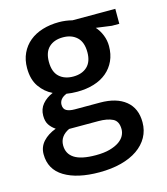

<svg xmlns="http://www.w3.org/2000/svg" viewBox="-107 -564 765 880"><g transform="rotate(-15 275.0 -123.5)"><path d="M59 -314Q59 -353 73.5 -384Q88 -415 114 -436.5Q140 -458 176 -469Q212 -480 254 -480Q285 -480 317 -472H520V-401H485L411 -411Q428 -392 438 -367Q448 -342 448 -315Q448 -276 434 -245.5Q420 -215 394.5 -193.5Q369 -172 333 -161Q297 -150 254 -150Q240 -150 227.5 -151Q215 -152 203 -154Q184 -146 176 -135Q168 -124 168 -111Q168 -91 182 -83Q196 -75 222 -75H341Q419 -75 462.5 -39.5Q506 -4 506 62Q506 101 488.5 132.5Q471 164 438.5 186.5Q406 209 360 221Q314 233 257 233Q152 233 91 196Q30 159 30 87Q30 52 53 27Q76 2 114 -12Q96 -24 85 -40.5Q74 -57 74 -84Q74 -116 93 -138.5Q112 -161 143 -174Q107 -191 83 -225.5Q59 -260 59 -314ZM173 5Q127 27 127 71Q127 111 159.5 132Q192 153 261 153Q300 153 327 145.5Q354 138 371.5 126Q389 114 397 99Q405 84 405 68Q405 30 379.5 17.5Q354 5 312 5ZM345 -313Q345 -361 320 -384.5Q295 -408 254 -408Q212 -408 187.5 -385Q163 -362 163 -316Q163 -268 188 -245Q213 -222 254 -222Q296 -222 320.5 -245Q345 -268 345 -313Z"/></g></svg>

Font: Mukta Medium
Style: Regular
Weight: 500
Designer: Girish Dalvi and Yashodeep Gholap
Foundry: Ek Type
Version: Version 2.538;PS 1.002;hotconv 16.6.51;makeotf.lib2.5.65220;